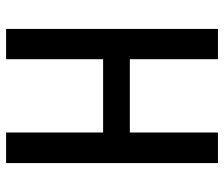

<svg xmlns="http://www.w3.org/2000/svg" viewBox="-74 -680 754 647"><g transform="rotate(90 303.5 -357.0)"><path d="M530 0V-714H427V-417H180V-714H78V0H180V-327H427V0Z"/></g></svg>

Font: Noto Sans Arabic Cond Med
Style: Regular
Weight: 500
Width: 3
Designer: Monotype Design Team, Nadine Chahine, Nizar Qandah and Khaled Hosny
Foundry: Monotype Imaging Inc.
Version: Version 2.012